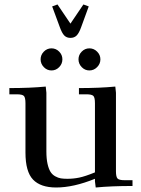

<svg xmlns="http://www.w3.org/2000/svg" viewBox="-20 -834 633 861"><path d="M22 -411.1V-439Q115.2 -439 185.1 -445.8L188 -418V-154.8Q188 -122.6 193.1 -99.6Q198.2 -76.7 206.3 -63.7Q214.4 -50.8 227.5 -43.5Q240.7 -36.1 252.7 -34.2Q264.6 -32.2 282.2 -32.2Q309.1 -32.2 335.4 -37.6Q361.8 -43 405.8 -61V-371.1Q405.8 -396.5 398.7 -403.8Q391.6 -411.1 367.2 -411.1H334V-439Q427.2 -439 497.1 -445.8L500 -418V-65.9Q500 -41 507.1 -33.4Q514.2 -25.9 539.1 -25.9H574.2V0Q479.5 0 409.2 6.8L405.8 -21V-32.2Q309.6 6.8 231.9 6.8Q162.1 6.8 128.2 -28.6Q94.2 -64 94.2 -149.9V-371.1Q94.2 -396 87.2 -403.6Q80.1 -411.1 55.2 -411.1ZM176.5 -533Q162.1 -547.9 162.1 -567.9Q162.1 -587.9 176.5 -602.5Q190.9 -617.2 210.9 -617.2Q231 -617.2 245.4 -602.5Q259.8 -587.9 259.8 -567.9Q259.8 -547.9 245.4 -533Q231 -518.1 210.9 -518.1Q190.9 -518.1 176.5 -533ZM213.9 -805.2 237.8 -814 295.9 -728 354 -814 377.9 -805.2 344.2 -712.9Q334.5 -685.5 323.7 -674.8Q313 -664.1 295.9 -664.1Q278.8 -664.1 268.3 -674.8Q257.8 -685.5 248 -712.9ZM346.4 -533Q332 -547.9 332 -567.9Q332 -587.9 346.4 -602.5Q360.8 -617.2 380.9 -617.2Q400.9 -617.2 415.5 -602.5Q430.2 -587.9 430.2 -567.9Q430.2 -547.9 415.5 -533Q400.9 -518.1 380.9 -518.1Q360.8 -518.1 346.4 -533Z"/></svg>

Font: Dihjauti S
Style: Bold
Weight: 700
Designer: T. Christopher White
Version: Version 3.0.0